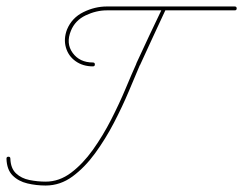

<svg xmlns="http://www.w3.org/2000/svg" viewBox="-26 -567 751 593"><path d="M476 -543Q478 -549 484 -546Q489 -544 486 -538Q466 -495 446 -452Q426 -409 406 -365Q406 -365 406 -366Q406 -366 406 -366Q392 -333 372 -285.5Q352 -238 326 -188Q300 -138 268 -94Q236 -50 198 -22Q160 6 115 6Q115 6 115 6Q115 6 115 6Q86 6 58.5 -0.5Q31 -7 13 -25Q-5 -43 -6 -77Q-6 -77 -6 -77Q-6 -77 -6 -77Q-6 -83 0 -83Q6 -83 6 -77Q7 -47 23.5 -31.5Q40 -16 65 -11Q90 -6 115 -6Q115 -6 115 -6Q115 -6 115 -6Q157 -6 193.5 -33.5Q230 -61 261 -104.5Q292 -148 317.5 -198Q343 -248 362 -293.5Q381 -339 395 -370Q395 -370 395 -370Q395 -371 395 -371Q415 -414 435 -457Q455 -500 476 -543Q476 -543 476 -543Q476 -543 476 -543ZM267 -368Q267 -362 261 -362Q230 -362 207.5 -378Q185 -394 177.5 -420.5Q170 -447 181 -476Q196 -512 231.5 -529.5Q267 -547 304 -547Q403 -547 501.5 -547Q600 -547 699 -547Q699 -547 699 -547Q699 -547 699 -547Q705 -547 705 -541Q705 -535 699 -535Q600 -535 501.5 -535Q403 -535 304 -535Q271 -535 238.5 -519.5Q206 -504 193 -472Q177 -433 198.5 -403.5Q220 -374 261 -374Q267 -374 267 -368Z"/></svg>

Font: FRB American Cursive Thin
Style: Italic
Weight: 100
Italic angle: -25°
Version: Version 2.0;Modular Font Editor K font №1